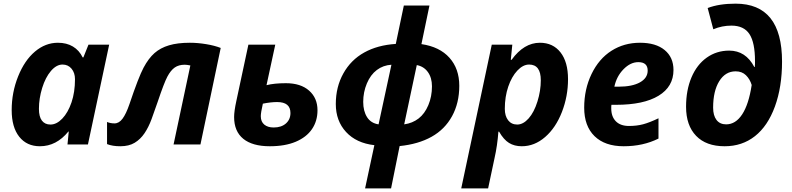

<svg xmlns="http://www.w3.org/2000/svg" viewBox="-20 -790 4329 1050"><path d="M198.2 9.8Q126.5 9.8 85.2 -42.2Q43.9 -94.2 43.9 -188Q43.9 -284.7 79.1 -372.3Q114.3 -460 171.4 -508.1Q228.5 -556.2 296.9 -556.2Q344.2 -556.2 378.7 -535.6Q413.1 -515.1 432.1 -476.1H436L463.9 -545.9H577.1L460.9 0H349.1L356 -70.8H354Q288.6 9.8 198.2 9.8ZM255.9 -108.9Q289.6 -108.9 320.8 -141.6Q352.1 -174.3 371.1 -230.2Q390.1 -286.1 390.1 -356.9Q390.1 -391.6 371.3 -414.3Q352.5 -437 321.8 -437Q288.6 -437 258.5 -401.9Q228.5 -366.7 210.7 -309.1Q192.9 -251.5 192.9 -194.8Q192.9 -151.9 209.2 -130.4Q225.6 -108.9 255.9 -108.9Z M1076.2 0H929.2L1021 -432.1Q1001.5 -436 990.2 -436Q957.5 -436 935.5 -420.7Q913.6 -405.3 895.5 -371.3Q877.4 -337.4 842.3 -232.9Q825.2 -182.6 808.8 -138.4Q792.5 -94.2 770.3 -61.3Q748 -28.3 716.6 -9.3Q685.1 9.8 638.2 9.8Q594.7 9.8 565.4 -2V-123Q583.5 -115.2 606.4 -115.2Q630.9 -115.2 650.1 -140.9Q669.4 -166.5 688 -220.7Q737.8 -368.7 765.1 -419.9Q792.5 -471.2 825 -499.8Q857.4 -528.3 904.3 -542.2Q951.2 -556.2 1018.1 -556.2Q1060.5 -556.2 1106.9 -548.6Q1153.3 -541 1187 -527.8Z M1437.5 -324.2Q1479.5 -335 1543.5 -335Q1624.5 -335 1670.4 -294.4Q1716.3 -253.9 1716.3 -187Q1716.3 -127.9 1686 -83.7Q1655.8 -39.6 1597.4 -14.9Q1539.1 9.8 1455.6 9.8Q1360.4 9.8 1310.3 -31Q1260.3 -71.8 1260.3 -149.9Q1260.3 -181.6 1272.5 -237.8L1338.4 -545.9H1485.4ZM1495.6 -231.9Q1461.4 -231.9 1417.5 -223.1Q1406.2 -172.9 1406.2 -154.8Q1406.2 -124.5 1425.3 -108.6Q1444.3 -92.8 1476.6 -92.8Q1518.6 -92.8 1543.5 -114.7Q1568.4 -136.7 1568.4 -171.9Q1568.4 -231.9 1495.6 -231.9Z M2284.7 -548.8Q2384.3 -534.2 2438 -474.1Q2491.7 -414.1 2491.7 -320.8Q2491.7 -226.6 2452.1 -154.5Q2412.6 -82.5 2340.1 -42Q2267.6 -1.5 2165.5 8.8L2118.7 240.2H1976.6L2027.3 3.9Q1928.7 -7.3 1872.6 -68.1Q1816.4 -128.9 1816.4 -221.2Q1816.4 -314.5 1857.7 -388.4Q1898.9 -462.4 1971.9 -502.9Q2044.9 -543.5 2144.5 -549.8L2188.5 -759.8H2328.6ZM1966.3 -232.9Q1966.3 -182.6 1987.3 -149.4Q2008.3 -116.2 2050.3 -109.9L2120.6 -436Q2075.2 -433.1 2040.8 -407.2Q2006.3 -381.3 1986.3 -333.7Q1966.3 -286.1 1966.3 -232.9ZM2190.4 -109.9Q2235.8 -116.2 2269.3 -142.1Q2302.7 -168 2322.5 -215.1Q2342.3 -262.2 2342.3 -317.9Q2342.3 -364.7 2320.1 -395.8Q2297.9 -426.8 2259.3 -434.1Z M2932.6 -556.2Q3003.9 -556.2 3045.2 -503.7Q3086.4 -451.2 3086.4 -356.9Q3086.4 -263.7 3053 -177.5Q3019.5 -91.3 2961.4 -40.8Q2903.3 9.8 2833.5 9.8Q2793 9.8 2763.7 -8.3Q2734.4 -26.4 2709.5 -69.8H2705.6Q2699.7 7.8 2684.6 74.2L2649.4 240.2H2502.4L2669.4 -545.9H2781.7L2773.4 -462.9H2777.8Q2845.2 -556.2 2932.6 -556.2ZM2873.5 -437Q2840.3 -437 2809.3 -404.1Q2778.3 -371.1 2759.5 -316.2Q2740.7 -261.2 2740.7 -194.8Q2740.7 -155.8 2758.8 -132.3Q2776.9 -108.9 2808.6 -108.9Q2841.3 -108.9 2871.1 -142.6Q2900.9 -176.3 2919.2 -235.1Q2937.5 -293.9 2937.5 -351.1Q2937.5 -437 2873.5 -437Z M3470.7 -450.2Q3427.7 -450.2 3389.6 -411.1Q3351.6 -372.1 3339.8 -315.9H3361.8Q3437.5 -315.9 3479.7 -339.6Q3522 -363.3 3522 -403.8Q3522 -450.2 3470.7 -450.2ZM3390.6 9.8Q3288.1 9.8 3231.4 -45.4Q3174.8 -100.6 3174.8 -201.2Q3174.8 -302.2 3215.1 -385.5Q3255.4 -468.8 3324.2 -512.5Q3393.1 -556.2 3480 -556.2Q3566.4 -556.2 3614.7 -516.4Q3663.1 -476.6 3663.1 -407.2Q3663.1 -315.9 3581.5 -266.4Q3500 -216.8 3348.6 -216.8H3323.7L3322.8 -206.5V-196.8Q3322.8 -152.3 3347.9 -126.7Q3373 -101.1 3419.9 -101.1Q3462.4 -101.1 3497.1 -110.4Q3531.7 -119.6 3581.1 -143.1V-32.2Q3497.1 9.8 3390.6 9.8Z M4256.8 -453.1Q4256.8 -314.5 4217.8 -207.5Q4178.7 -100.6 4108.6 -45.4Q4038.6 9.8 3942.9 9.8Q3841.8 9.8 3786.9 -47.1Q3731.9 -104 3731.9 -206.1Q3731.9 -296.9 3761.5 -366.7Q3791 -436.5 3845 -474.9Q3898.9 -513.2 3967.8 -513.2Q4058.1 -513.2 4105 -423.8H4107.9L4108.9 -441.4V-456.1Q4108.9 -557.1 4078.6 -603.5Q4048.3 -649.9 3980 -649.9Q3928.2 -649.9 3880.9 -629.9L3850.1 -746.1Q3912.1 -770 4002.9 -770Q4256.8 -770 4256.8 -453.1ZM3951.2 -109.9Q4002.9 -109.9 4038.8 -164.6Q4074.7 -219.2 4090.8 -325.2Q4081.1 -357.4 4059.3 -378.7Q4037.6 -399.9 4002.9 -399.9Q3946.8 -399.9 3913.3 -345.9Q3879.9 -292 3879.9 -201.2Q3879.9 -158.2 3898.4 -134Q3917 -109.9 3951.2 -109.9Z"/></svg>

Font: Zoram GWebM
Style: Bold Italic
Weight: 700
Italic angle: -12°
Foundry: Ascender Corporation
Version: Version 1.000